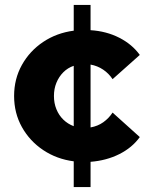

<svg xmlns="http://www.w3.org/2000/svg" viewBox="-20 -645 640 776"><path d="M278 111V7Q209 -2 154.5 -38.5Q100 -75 68.5 -131.5Q37 -188 37 -257Q37 -326 68.5 -382.5Q100 -439 154.5 -475.5Q209 -512 278 -521V-625H346V-523Q410 -519 462 -492.5Q514 -466 545 -423L435 -325Q420 -348 397 -363.5Q374 -379 346 -384V-130Q375 -135 397.5 -151Q420 -167 435 -190L545 -91Q514 -48 462 -22Q410 4 346 9V111ZM198 -257Q198 -228 208 -203.5Q218 -179 236 -161.5Q254 -144 278 -135V-379Q254 -371 236 -353Q218 -335 208 -310.5Q198 -286 198 -257Z"/></svg>

Font: Red Hat Mono
Style: Regular
Weight: 300
Monospace: yes
Designer: Pentagram, MCKL
Foundry: Pentagram, MCKL
Version: Version 1.023